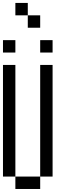

<svg xmlns="http://www.w3.org/2000/svg" viewBox="-20 -1353 457 1290"><path d="M0 -166.7V-916.7H83.3V-166.7ZM0 -1000V-1083.3H83.3V-1000ZM166.7 -1250H83.3V-1333.3H166.7ZM166.7 -1166.7V-1250H250V-1166.7ZM333.3 -166.7H250V-916.7H333.3ZM333.3 -1000H250V-1083.3H333.3ZM83.3 -166.7H250V-83.3H83.3Z"/></svg>

Font: Galmuri11 Condensed
Style: Regular
Weight: 400
Width: 3
Designer: Lee Minseo (quiple)
Version: Version 2.399;hotconv 1.1.1;makeotfexe 2.6.0 DEVELOPMENT